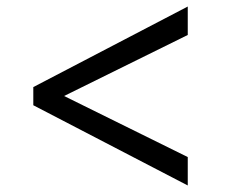

<svg xmlns="http://www.w3.org/2000/svg" viewBox="-20 -576 709 588"><path d="M555 -556V-468.9L176.3 -282L555 -95V-8L82 -253.7V-309.3Z"/></svg>

Font: Merriweather 7pt Light
Style: Regular
Weight: 300
Designer: Eben Sorkin
Foundry: Eben Sorkin
Version: Version 2.200;gftools[0.9.31]